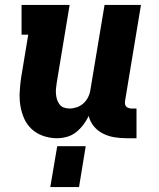

<svg xmlns="http://www.w3.org/2000/svg" viewBox="-20 -550 640 775"><path d="M210 8Q182 8 155.5 -1Q129 -10 109 -28Q89 -46 78 -70.5Q67 -95 62.5 -122Q58 -149 59.5 -178Q61 -207 65 -235L94 -410H67V-530H261L209 -216Q207 -204 206 -192.5Q205 -181 206 -169.5Q207 -158 210.5 -147.5Q214 -137 220.5 -128.5Q227 -120 237.5 -116Q248 -112 260 -112Q275 -112 290 -117Q305 -122 317 -133Q329 -144 336 -158.5Q343 -173 345 -188L402 -530H549L485 -144Q484 -137 484.5 -131Q485 -125 489 -120.5Q493 -116 499 -114Q505 -112 511 -112H531V8H491Q466 8 441.5 4Q417 0 395.5 -11Q374 -22 359 -40Q344 -58 338 -82Q329 -63 316 -46Q303 -29 286.5 -16Q270 -3 249.5 2.5Q229 8 210 8ZM183 205 211 40H326L299 205Z"/></svg>

Font: Iosevka Curly Slab HvEx
Style: Italic
Weight: 900
Width: 7
Italic angle: -9°
Monospace: yes
Designer: Belleve Invis
Foundry: Belleve Invis
Version: Version 11.1.0; ttfautohint (v1.8.3)